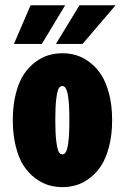

<svg xmlns="http://www.w3.org/2000/svg" viewBox="-20 -720 490 750"><path d="M34.5 -548.5 99.5 -699.5H234.5L143.5 -548.5ZM198.5 -548.5 290.5 -699.5H431.5L302.5 -548.5ZM224 11Q196.5 11 170.5 3.5Q144.5 -4 118.5 -23.2Q92.5 -42.5 73.2 -71.2Q54 -100 42 -146.5Q30 -193 30 -251Q30 -309 42 -355Q54 -401 73.2 -429.8Q92.5 -458.5 118.2 -477.8Q144 -497 170.2 -504.5Q196.5 -512 224 -512Q251 -512 277 -504.5Q303 -497 329 -477.8Q355 -458.5 374.2 -429.8Q393.5 -401 405.8 -355Q418 -309 418 -251Q418 -193 405.8 -146.5Q393.5 -100 374.2 -71.2Q355 -42.5 329 -23.2Q303 -4 277 3.5Q251 11 224 11ZM224 -117Q228.5 -117 232.2 -119.8Q236 -122.5 239.5 -131Q243 -139.5 245.5 -154Q248 -168.5 249.5 -193Q251 -217.5 251 -251Q251 -284 249.5 -308.2Q248 -332.5 245.5 -346.8Q243 -361 239.5 -369.5Q236 -378 232.2 -381Q228.5 -384 224 -384Q215 -384 209.5 -375Q204 -366 200 -335.5Q196 -305 196 -251Q196 -196.5 200.2 -165.5Q204.5 -134.5 210 -125.8Q215.5 -117 224 -117Z"/></svg>

Font: League Mono Condensed ExtraBold
Style: Regular
Weight: 800
Width: 1
Designer: Tyler Finck
Foundry: The League of Moveable Type / Tyler Finck
Version: Version 2.210